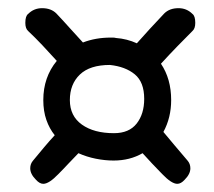

<svg xmlns="http://www.w3.org/2000/svg" viewBox="-20 -741 523 470"><path d="M86 -291Q77 -291 68 -301Q54 -315 54 -329Q54 -340 61 -348Q75 -365 88 -380.5Q101 -396 114 -410Q101 -426 93.5 -447.5Q86 -469 86 -496Q86 -552 119 -592Q101 -612 83.5 -630.5Q66 -649 49 -665Q42 -671 42 -685Q42 -702 49 -707Q63 -721 83 -721Q105 -721 118 -708Q136 -689 152 -671Q168 -653 183 -637Q214 -649 251 -649Q253 -649 256.5 -649Q260 -649 264 -648Q291 -646 315 -635Q330 -652 346.5 -670Q363 -688 382 -708Q395 -721 417 -721Q437 -721 451 -707Q458 -702 458 -685Q458 -671 451 -665Q433 -647 414 -627.5Q395 -608 374 -585Q399 -548 399 -496Q399 -453 380 -418Q393 -402 408 -384.5Q423 -367 439 -348Q446 -340 446 -329Q446 -315 432 -301Q423 -291 414 -291Q400 -291 377 -315Q364 -328 352 -341Q340 -354 329 -366Q298 -348 258 -348Q237 -348 214.5 -352.5Q192 -357 172 -366Q160 -354 148 -341Q136 -328 123 -315Q100 -291 86 -291ZM259 -415Q296 -415 314.5 -438.5Q333 -462 333 -499Q333 -540 310 -559Q287 -578 249 -582Q200 -582 175.5 -558.5Q151 -535 151 -496Q151 -457 180.5 -436Q210 -415 259 -415Z"/></svg>

Font: Fuzzy Bubbles
Style: Regular
Weight: 400
Designer: Robert E. Leuschke
Foundry: Robert E. Leuschke
Version: Version 1.010; ttfautohint (v1.8.3)